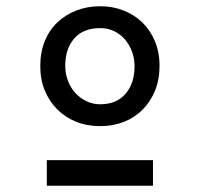

<svg xmlns="http://www.w3.org/2000/svg" viewBox="-20 -727 640 615"><path d="M411 -515Q411 -540 402.5 -562.5Q394 -585 379.5 -601.5Q365 -618 345 -627.5Q325 -637 301 -637Q247 -637 218 -604Q189 -571 189 -516Q189 -491 197.5 -468.5Q206 -446 221 -429.5Q236 -413 256.5 -403Q277 -393 301 -393Q353 -393 382 -426.5Q411 -460 411 -515ZM109 -515Q109 -560 123.5 -595.5Q138 -631 164 -655.5Q190 -680 225 -693.5Q260 -707 301 -707Q341 -707 375.5 -693.5Q410 -680 435.5 -655.5Q461 -631 476 -595.5Q491 -560 491 -516Q491 -472 476.5 -436.5Q462 -401 436.5 -375.5Q411 -350 376.5 -336.5Q342 -323 301 -323Q259 -323 224 -337Q189 -351 163.5 -376.5Q138 -402 123.5 -437Q109 -472 109 -515ZM130 -132V-214H470V-132Z"/></svg>

Font: ABeeZee
Style: Regular
Weight: 400
Designer: Anja Meiners
Foundry: Anja Meiners
Version: Version 1.001